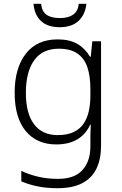

<svg xmlns="http://www.w3.org/2000/svg" viewBox="-20 -749 639 1009"><path d="M282 240Q222 240 175.5 230Q129 220 92 204V149Q129 167 178 179Q227 191 284 191Q372 191 413.5 144.5Q455 98 455 20V-11Q455 -32 455.5 -53.5Q456 -75 457 -94H454Q431 -43 386 -16.5Q341 10 276 10Q173 10 115 -60.5Q57 -131 57 -262Q57 -391 115.5 -466.5Q174 -542 283 -542Q346 -542 387 -518Q428 -494 453 -451H457L465 -532H511V17Q511 86 487.5 136Q464 186 413.5 213Q363 240 282 240ZM283 -39Q333 -39 366 -54.5Q399 -70 418.5 -98Q438 -126 446.5 -164Q455 -202 455 -246V-281Q455 -349 439 -396Q423 -443 386.5 -468Q350 -493 289 -493Q203 -493 159.5 -432Q116 -371 116 -261Q116 -153 159 -96Q202 -39 283 -39ZM434 -729Q428 -672 392.5 -639Q357 -606 294 -606Q230 -606 195.5 -638.5Q161 -671 156 -729H196Q200 -689 224.5 -671.5Q249 -654 295 -654Q339 -654 364.5 -672Q390 -690 394 -729Z"/></svg>

Font: Noto Sans Symbols Light
Style: Regular
Weight: 300
Version: Version 2.002